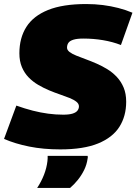

<svg xmlns="http://www.w3.org/2000/svg" viewBox="-48 -730 685 951"><path d="M608 -667 551 -507Q510 -523 462.5 -531Q415 -539 365 -539Q334 -539 316 -533.5Q298 -528 291 -518Q284 -508 284 -494Q284 -482 296.5 -472.5Q309 -463 330 -454.5Q351 -446 377 -436.5Q403 -427 430.5 -415Q458 -403 484 -387Q510 -371 531 -348.5Q552 -326 564.5 -296Q577 -266 577 -226Q577 -155 543.5 -102Q510 -49 438 -19.5Q366 10 250 10Q167 10 97 -4Q27 -18 -28 -42L33 -207Q75 -192 114 -182Q153 -172 190.5 -167Q228 -162 265 -162Q295 -162 312 -167.5Q329 -173 336 -182.5Q343 -192 343 -203Q343 -216 330.5 -226Q318 -236 297 -244.5Q276 -253 249.5 -262Q223 -271 195.5 -282.5Q168 -294 141.5 -309.5Q115 -325 94 -346.5Q73 -368 60.5 -397.5Q48 -427 48 -466Q48 -542 82.5 -596.5Q117 -651 190 -680.5Q263 -710 379 -710Q422 -710 461.5 -705Q501 -700 538 -690.5Q575 -681 608 -667ZM188 42H386Q387 45 387 48.5Q387 52 386 55Q382 85 369 111.5Q356 138 338 160.5Q320 183 299 201H136Q157 169 170 135.5Q183 102 187 68Q188 61 188 54.5Q188 48 188 42Z"/></svg>

Font: Georama ExtraCondensed Thin Black
Style: Italic
Weight: 900
Italic angle: -9°
Version: Version 1.001